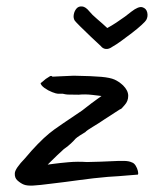

<svg xmlns="http://www.w3.org/2000/svg" viewBox="-20 -592 478 596"><path d="M140 -22Q102 -17 83 -16Q64 -15 54 -19Q44 -23 34 -32Q25 -40 26 -54.5Q27 -69 58 -101Q77 -124 97 -144.5Q117 -165 133 -178Q140 -184 148.5 -190Q157 -196 176.5 -209.5Q196 -223 235 -249Q254 -264 264 -271.5Q274 -279 280.5 -283.5Q287 -288 295 -294Q288 -295 266 -297.5Q244 -300 224 -298Q196 -298 189.5 -298.5Q183 -299 175 -301H160Q155 -301 142 -306Q129 -311 118 -319Q107 -327 106 -334Q106 -334 112 -338.5Q118 -343 122 -347Q130 -352 134.5 -355Q139 -358 143 -354Q143 -354 164 -355Q185 -356 209 -357Q267 -356 294.5 -353.5Q322 -351 335.5 -345Q349 -339 362 -327Q378 -311 378 -294.5Q378 -278 367 -266Q363 -262 359.5 -257.5Q356 -253 353 -253Q353 -253 339 -244Q325 -235 305 -222Q286 -209 267.5 -198Q249 -187 245 -182Q238 -178 228 -171.5Q218 -165 214 -161Q211 -157 200.5 -147Q190 -137 178 -129Q169 -121 157 -109.5Q145 -98 136.5 -89.5Q128 -81 128 -81Q128 -81 146.5 -83.5Q165 -86 193 -88.5Q221 -91 250 -89Q297 -90 324.5 -91.5Q352 -93 366.5 -92.5Q381 -92 389 -88Q396 -86 401 -78Q406 -70 408 -61.5Q410 -53 408 -50Q404 -50 377 -47.5Q350 -45 315 -43Q269 -39 226 -33Q183 -27 140 -22ZM329 -447Q318 -439 308.5 -440Q299 -441 293 -449Q281 -460 262.5 -477.5Q244 -495 229 -510Q214 -525 212 -528Q207 -536 209 -547Q211 -558 217.5 -565.5Q224 -573 235 -572Q246 -571 258 -556Q265 -547 281.5 -533Q298 -519 313 -505Q326 -512 340.5 -521.5Q355 -531 368 -540.5Q381 -550 388 -556Q410 -573 422 -569.5Q434 -566 437 -553.5Q440 -541 434 -530Q432 -526 419.5 -514.5Q407 -503 390 -490Q373 -477 356.5 -465Q340 -453 329 -447Z"/></svg>

Font: Caveat Medium
Style: Regular
Weight: 500
Designer: Pablo Impallari
Foundry: Pablo Impallari
Version: Version 2.000